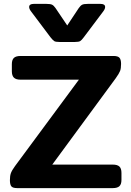

<svg xmlns="http://www.w3.org/2000/svg" viewBox="-20 -968 676 988"><path d="M240 -776 140 -909Q130 -922 130 -932Q130 -948 154 -948H219Q240 -948 248.5 -943.5Q257 -939 266 -926L326 -837L385 -926Q394 -939 402.5 -943.5Q411 -948 432 -948H497Q521 -948 521 -932Q521 -922 511 -909L411 -776Q400 -761 392.5 -756.5Q385 -752 365 -752H286Q266 -752 259 -756.5Q252 -761 240 -776ZM31 -41Q31 -63 36 -77Q41 -91 57 -113L386 -558H86Q62 -558 51.5 -568.5Q41 -579 41 -601V-638Q41 -660 51.5 -670Q62 -680 86 -680H564Q587 -680 595 -670.5Q603 -661 603 -639Q603 -616 598 -603Q593 -590 576 -566L249 -121H560Q584 -121 594.5 -111Q605 -101 605 -78V-42Q605 -20 594.5 -10Q584 0 560 0H69Q46 0 38.5 -9Q31 -18 31 -41Z"/></svg>

Font: Mitr Medium
Style: Regular
Weight: 500
Designer: Thanarat Vachiruckul
Foundry: Cadson Demak
Version: Version 1.003